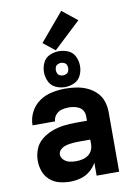

<svg xmlns="http://www.w3.org/2000/svg" viewBox="-106 -1060 788 1133"><g transform="rotate(-10 288.0 -493.0)"><path d="M221 8Q253 8 284 -0.5Q315 -9 340 -29.5Q365 -50 380 -78V0H515V-357Q515 -391 504.5 -422.5Q494 -454 470 -477.5Q446 -501 415.5 -514.5Q385 -528 352.5 -533Q320 -538 286 -538Q246 -538 205.5 -529.5Q165 -521 131 -497.5Q97 -474 78 -436.5Q59 -399 59 -358H194Q195 -380 209.5 -397Q224 -414 244.5 -419.5Q265 -425 286 -425Q303 -425 319 -422Q335 -419 349.5 -411Q364 -403 372 -388.5Q380 -374 380 -357V-329H311Q275 -329 239.5 -324.5Q204 -320 170.5 -307.5Q137 -295 108.5 -272.5Q80 -250 66.5 -216Q53 -182 53 -147Q53 -114 64 -83Q75 -52 100 -30Q125 -8 157 0Q189 8 221 8ZM276 -105Q257 -105 238 -109Q219 -113 203.5 -127Q188 -141 188 -160Q188 -175 198.5 -186.5Q209 -198 223 -203.5Q237 -209 251.5 -211.5Q266 -214 281 -215Q296 -216 311 -216H380V-189Q380 -170 372 -152.5Q364 -135 348 -124Q332 -113 313.5 -109Q295 -105 276 -105ZM288 -547Q317 -547 344 -559.5Q371 -572 383.5 -599Q396 -626 396 -655Q396 -684 383.5 -711Q371 -738 344 -750Q317 -762 288 -762Q259 -762 232 -750Q205 -738 192.5 -711Q180 -684 180 -655Q180 -626 192.5 -599Q205 -572 232 -559.5Q259 -547 288 -547ZM288 -617Q278 -617 268.5 -621.5Q259 -626 255 -635.5Q251 -645 251 -655Q251 -665 255 -674Q259 -683 268.5 -687.5Q278 -692 288 -692Q298 -692 307.5 -687.5Q317 -683 321 -674Q325 -665 325 -655Q325 -645 321 -635.5Q317 -626 307.5 -621.5Q298 -617 288 -617ZM271 -770 433 -922 343 -994 201 -826Z"/></g></svg>

Font: Iosevka Sparkle Extrabold
Style: Regular
Weight: 800
Designer: Belleve Invis
Foundry: Belleve Invis
Version: Version 4.5.0; ttfautohint (v1.8.3)